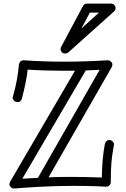

<svg xmlns="http://www.w3.org/2000/svg" viewBox="-20 -1051 710 1083"><path d="M193.8 -47.9 542 -657.2Q522.5 -656.2 503.2 -655.5Q483.9 -654.8 463.9 -653.8L106 -43Q149.9 -45.9 193.8 -47.9ZM253.9 -50.8Q298.8 -53.2 380.4 -53.2Q461.9 -53.2 554.2 -49.8Q556.2 -159.7 571.8 -240.2Q573.7 -249 580.8 -255.1Q587.9 -261.2 597.7 -261.2Q607.4 -261.2 615.2 -252.9Q623 -244.6 623 -238.3Q623 -231.9 618.2 -208Q605 -138.7 605 -36.1V-23.9Q605 -13.2 597.4 -5.6Q589.8 2 580.1 2H578.1Q341.8 -10.7 61 12.2H59.1Q48.3 12.2 40.8 4.4Q33.2 -3.4 33.2 -10.3Q33.2 -18.1 37.1 -25.9L402.8 -651.9H341.8Q229.5 -651.9 136.2 -658.2Q127.4 -583.5 103 -493.2Q96.7 -475.1 81.8 -475.1Q66.9 -475.1 59.3 -482.9Q51.8 -490.7 51.8 -500L53.2 -507.8Q78.6 -594.2 86.9 -688Q88.4 -697.8 95.7 -704.3Q103 -710.9 112.8 -710.9H115.2Q226.6 -703.1 342.8 -703.1Q459 -703.1 586.9 -710.9H587.9Q599.1 -710 606.4 -702.9Q613.8 -695.8 613.8 -689Q613.8 -676.8 609.9 -671.9ZM538.6 -980H486.8L439 -890.1ZM622.6 -985.8 364.7 -754.9Q357.4 -749 346.9 -749Q336.4 -749 329.1 -756.6Q321.8 -764.2 321.8 -772.5Q321.8 -780.8 324.7 -786.1L448.7 -1018.1Q456.5 -1030.8 471.7 -1030.8H606Q617.2 -1030.8 624.5 -1023.2Q631.8 -1015.6 631.8 -1004.4Q631.8 -993.2 622.6 -985.8Z"/></svg>

Font: Ribeye Marrow
Style: Regular
Weight: 400
Designer: Astigmatic (AOETI)
Foundry: Astigmatic (AOETI)
Version: Version 1.000